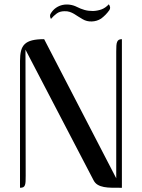

<svg xmlns="http://www.w3.org/2000/svg" viewBox="-20 -889 672 909"><path d="M557.1 -703.6V0Q531.7 0 510.3 -0.2Q488.8 -0.5 471.9 -3.7Q455.1 -6.8 442.6 -14.2Q430.2 -21.5 422.9 -35.6L100.6 -653.8L101.6 -57.6Q101.6 -41.5 101.1 -30.5Q100.6 -19.5 98.1 -12.7Q95.7 -5.9 90.3 -2.9Q85 0 74.7 0V-600.6Q74.7 -628.4 79.6 -648.2Q84.5 -668 97.2 -680.2Q109.9 -692.4 132.1 -698Q154.3 -703.6 189 -703.6L530.3 -44.9V-645Q530.3 -661.6 531 -672.9Q531.7 -684.1 534.7 -690.9Q537.6 -697.8 543 -700.7Q548.3 -703.6 557.1 -703.6ZM221.2 -826.7Q231.4 -842.8 245.8 -852.5Q260.3 -862.3 276.9 -865.7Q293.5 -869.1 310.8 -866.7Q328.1 -864.3 343.8 -856.4Q361.8 -847.2 379.9 -842Q397.9 -836.9 420.4 -836.9Q443.4 -837.9 461.7 -845Q480 -852.1 495.1 -868.7Q506.3 -853 497.6 -840.8Q490.2 -830.1 479.7 -819.3Q469.2 -808.6 458.5 -800.8Q438.5 -788.1 414.6 -787.4Q390.6 -786.6 371.6 -797.9Q360.8 -803.7 350.8 -810.5Q340.8 -817.4 330.8 -823.2Q320.8 -829.1 309.8 -832.8Q298.8 -836.4 285.6 -835.9Q263.7 -835.9 249 -825.4Q234.4 -814.9 221.2 -799.3Q217.3 -806.6 216.8 -813.2Q216.3 -819.8 221.2 -826.7Z"/></svg>

Font: Unique
Style: Regular
Weight: 400
Designer: Anna Pocius (aka Artmaker)
Foundry: Anna Pocius
Version: Version 1.000 2013 initial release